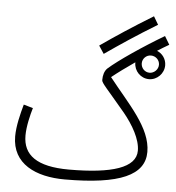

<svg xmlns="http://www.w3.org/2000/svg" viewBox="-56 -849 846 922"><g transform="rotate(5 367.0 -388.0)"><path d="M424 -596C499 -648 570 -696 672 -758L649 -797C546 -734 478 -689 399 -634ZM290 21C558 21 674 -34 674 -145C674 -262 564 -367 469 -488C500 -513 537 -540 579 -569C579 -569 579 -568 579 -567C579 -527 611 -494 651 -494C690 -494 723 -527 723 -567C723 -597 704 -623 678 -633C696 -644 714 -656 734 -667L710 -707C610 -648 495 -570 447 -527C434 -514 428 -494 428 -470C428 -456 454 -432 545 -323C590 -268 628 -202 628 -147C628 -65 514 -28 306 -28C150 -28 84 -79 84 -173C84 -217 98 -274 108 -307L63 -320C50 -274 35 -214 35 -165C35 -32 150 21 290 21ZM651 -525C628 -525 610 -544 610 -567C610 -589 628 -608 651 -608C674 -608 693 -590 693 -567C693 -544 673 -525 651 -525Z"/></g></svg>

Font: Noto Sans Arabic ExtCond Light
Style: Regular
Weight: 300
Width: 2
Designer: Monotype Design Team, Nadine Chahine, Nizar Qandah and Khaled Hosny
Foundry: Monotype Imaging Inc.
Version: Version 2.012